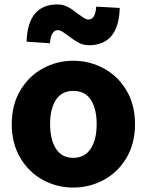

<svg xmlns="http://www.w3.org/2000/svg" viewBox="-20 -833 662 866"><path d="M33 -273Q33 -360 71.5 -425Q110 -490 173.5 -524.5Q237 -559 310 -559Q384 -559 448 -524.5Q512 -490 550.5 -425Q589 -360 589 -273Q589 -186 550.5 -121Q512 -56 448 -21.5Q384 13 310 13Q237 13 173.5 -21.5Q110 -56 71.5 -121Q33 -186 33 -273ZM416 -273Q416 -343 389.5 -383Q363 -423 310 -423Q259 -423 232.5 -383Q206 -343 206 -273Q206 -203 232.5 -162Q259 -121 310 -121Q362 -121 389 -162Q416 -203 416 -273ZM287 -672Q270 -685 260 -691Q250 -697 241 -697Q226 -697 217 -683Q208 -669 205 -638L100 -645Q102 -728 137 -770.5Q172 -813 238 -813Q265 -813 286.5 -801.5Q308 -790 332 -770Q352 -756 361 -750.5Q370 -745 379 -745Q410 -745 414 -803L520 -797Q518 -714 483 -671.5Q448 -629 382 -629Q356 -629 335.5 -640Q315 -651 287 -672Z"/></svg>

Font: Nebula Sans Bold
Style: Regular
Weight: 700
Designer: Paul D. Hunt for Adobe (as Source Sans)
Foundry: Nebula Entertainment & Broadcasting LLC
Version: Version 1.010